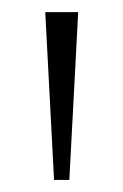

<svg xmlns="http://www.w3.org/2000/svg" viewBox="-20 -860 205 319"><path d="M55.2 -839.8H109.9L95.2 -561H69.8Z"/></svg>

Font: Sinkin Sans 200 X Light
Style: Regular
Weight: 200
Designer: Keith Bates
Foundry: K-Type
Version: Sinkin Sans (version 1.0)  by Keith Bates   •   © 2014   www